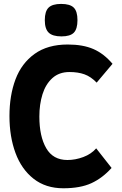

<svg xmlns="http://www.w3.org/2000/svg" viewBox="-20 -968 640 1005"><path d="M29.5 -360.5Q29.5 -468.5 61.2 -552.8Q93 -637 161.2 -686Q229.5 -735 334.5 -735Q414.5 -735 469 -711.2Q523.5 -687.5 569 -634L486 -535.5Q455.5 -567 422 -579Q388.5 -591 343.5 -591Q289.5 -591 254.2 -559.2Q219 -527.5 202.5 -474.8Q186 -422 186 -358Q186 -254.5 221.8 -192.5Q257.5 -130.5 333 -130.5Q374.5 -130.5 416 -146Q457.5 -161.5 483.5 -191.5L564 -89Q516.5 -36 458.5 -9.2Q400.5 17.5 311.5 17.5Q219.5 17.5 156 -32.2Q92.5 -82 61 -167.5Q29.5 -253 29.5 -360.5ZM214.5 -862.5Q214.5 -908.5 234.2 -928Q254 -947.5 300 -947.5Q346.5 -947.5 366 -928.2Q385.5 -909 385.5 -862.5Q385.5 -816.5 366.5 -797Q347.5 -777.5 301.5 -777.5Q255 -777.5 234.8 -797.2Q214.5 -817 214.5 -862.5Z"/></svg>

Font: JuliaMono ExtraBold
Style: Regular
Weight: 800
Monospace: yes
Designer: cormullion
Foundry: corm
Version: Version 0.055; ttfautohint (v1.8.4)